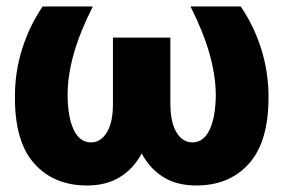

<svg xmlns="http://www.w3.org/2000/svg" viewBox="-20 -566 880 596"><path d="M112.3 -545.9H268.1Q228.5 -467.8 209.2 -399.9Q189.9 -332 189.9 -272Q189.9 -203.6 208.5 -163.8Q227.1 -124 262.7 -124Q293 -124 312 -155.5Q331.1 -187 330.6 -246.1V-449.2H508.8V-246.1Q508.8 -187 527.6 -155.5Q546.4 -124 577.1 -124Q612.3 -124 630.9 -163.8Q649.4 -203.6 649.9 -272Q649.4 -332 630.1 -399.9Q610.8 -467.8 571.3 -545.9H727.1Q768.1 -486.3 790.5 -415.3Q813 -344.2 813.5 -268.6Q814.5 -127.4 753.4 -58.8Q692.4 9.8 589.4 9.8Q528.8 9.8 486.6 -16.6Q444.3 -43 419.9 -89.8Q395 -43 352.8 -16.6Q310.5 9.8 250 9.8Q147 9.8 85.9 -58.8Q24.9 -127.4 26.4 -268.6Q26.4 -344.2 49.1 -415.3Q71.8 -486.3 112.3 -545.9Z"/></svg>

Font: Inter Tight ExtraBold
Style: Regular
Weight: 800
Designer: Rasmus Andersson
Foundry: rsms
Version: Version 3.004; ttfautohint (v1.8.4.7-5d5b)